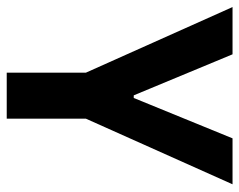

<svg xmlns="http://www.w3.org/2000/svg" viewBox="-92 -636 728 585"><g transform="rotate(90 272.5 -344.0)"><path d="M202 0V-241L2 -688H146L271 -387H279L402 -688H542L342 -241V0Z"/></g></svg>

Font: Saira Semi Condensed SemiBold
Style: Regular
Weight: 600
Width: 4
Designer: Hector Gatti with collaboration of the Omnibus-Type team
Foundry: Omnibus-Type
Version: Version 1.001; ttfautohint (v1.8)